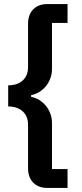

<svg xmlns="http://www.w3.org/2000/svg" viewBox="-20 -780 403 938"><path d="M310 138V46H234V-179C234 -244 188 -296 132 -307V-315C188 -326 234 -378 234 -443V-668H310V-760H209C155 -760 117 -724 117 -665V-451C117 -394 76 -363 20 -363V-260C76 -260 117 -229 117 -171V43C117 102 155 138 209 138Z"/></svg>

Font: IBM Plex Thai Looped SemiBold
Style: Regular
Weight: 600
Designer: Mike Abbink, Paul van der Laan, Pieter van Rosmalen, Ben Mitchell, Mark Frömberg
Foundry: Bold Monday
Version: Version 1.0